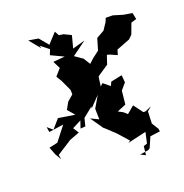

<svg xmlns="http://www.w3.org/2000/svg" viewBox="-196 -1113 1481 1542"><g transform="rotate(-20 544.0 -342.0)"><path d="M752 231 821 220 835 209 873 122 958 111 955 88 919 30 923 -73 960 -103 904 -79 886 -80 827 -159 765 -107 736 -133 695 -155 771 -186 783 -301 829 -355 824 -418 728 -398 713 -365 657 -411 635 -390 646 -470 659 -481 743 -537 768 -612 786 -608 850 -580 863 -623 977 -667 1008 -697 1042 -788 1088 -802 1077 -857 1004 -869 921 -894 861 -895 849 -864 809 -804 742 -766 713 -668 655 -624 613 -585 578 -539 637 -560 582 -647 516 -693 638 -782 531 -752 554 -839 558 -858 497 -887 460 -892 439 -930 362 -846 298 -923 214 -937 292 -842 285 -866 355 -811 337 -766 445 -715 345 -706 377 -643 327 -586 355 -540 398 -447 399 -409 348 -365 315 -306 366 -247 225 -269 160 -194 115 -232 122 -188 247 -206 153 -85 80 -69 106 -2 137 50 130 11 258 -71 343 -103 312 -151 388 -190 367 -128 409 -131 426 -198 510 -265 506 -249 590 -336 532 -237 534 -146 466 -179 549 -60 535 -78 622 3 638 20 708 99 688 112 848 75 827 168 796 178 788 253 744 231Z"/></g></svg>

Font: Hussar Lance
Style: Italic
Weight: 700
Foundry: Cannot Into Space Fonts, PlusOne Fonts
Version: Version 2.27